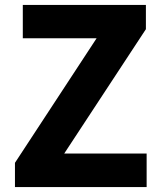

<svg xmlns="http://www.w3.org/2000/svg" viewBox="-20 -763 656 783"><path d="M41 0V-99L374 -607H73V-743H575V-644L242 -137H578V0Z"/></svg>

Font: Noto Sans JP ExtraBold
Style: Regular
Weight: 800
Designer: Ryoko NISHIZUKA  (kana, bopomofo & ideographs); Paul D. Hunt (Latin, Greek & Cyrillic); Sandoll Communications , Soo-you
Foundry: Adobe
Version: Version 2.004-H2;hotconv 1.0.118;makeotfexe 2.5.65603